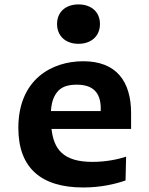

<svg xmlns="http://www.w3.org/2000/svg" viewBox="-20 -816 660 848"><path d="M244 -421C257.5 -432 279 -442 318.5 -442C387.5 -442 425 -410.5 425 -336C425 -332.5 425 -329 424.5 -325.5H205C208 -381 228 -407.5 244 -421ZM61 -251C61 -75 161 12 347.5 12C425 12 489 -3 534.5 -19L537 -124C498.5 -111.5 446 -101 388.5 -101C258 -101 217.5 -158 207.5 -246.5H559V-316C559 -456 494.5 -545.5 347.5 -545.5C208 -545.5 61 -464.5 61 -251ZM232 -710C232 -656.5 270.5 -622.5 326.5 -622.5C383 -622.5 421.5 -656.5 421.5 -710C421.5 -763.5 383 -796.5 326.5 -796.5C270.5 -796.5 232 -763.5 232 -710Z"/></svg>

Font: Monaspace Argon
Style: Bold
Weight: 700
Designer: Riley Cran & the Lettermatic Team
Foundry: Lettermatic
Version: Version 1.000 (Monaspace Argon)